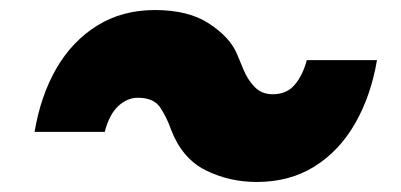

<svg xmlns="http://www.w3.org/2000/svg" viewBox="-20 -508 799 383"><path d="M492 -145Q437 -145 390 -168.5Q343 -192 321 -250Q313 -273 300 -293Q287 -313 255 -313Q234 -313 216 -296.5Q198 -280 189 -245H49Q61 -317 92.5 -371.5Q124 -426 174 -457Q224 -488 289 -488Q356 -488 397 -461Q438 -434 452 -402Q458 -388 466 -368.5Q474 -349 488 -334.5Q502 -320 524 -320Q552 -320 568 -339Q584 -358 592 -388H732Q720 -317 688.5 -262Q657 -207 607.5 -176Q558 -145 492 -145Z"/></svg>

Font: Figtree Black
Style: Italic
Weight: 900
Italic angle: -9.5°
Foundry: Erik Kennedy
Version: Version 2.001;gftools[0.9.30]